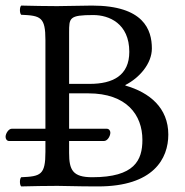

<svg xmlns="http://www.w3.org/2000/svg" viewBox="-57 -667 665 689"><path d="M191 -550C191 -603 191 -613 278 -613C334 -613 407 -583 407 -481C407 -396 348 -366 265 -366H191ZM148 -645C112.3 -645 58 -646 19 -647C13 -641 13 -620 19 -614C89 -611 106 -606 106 -523V-205H-15C-26 -205 -37 -188 -37 -176C-37 -169 -33 -161 -24 -161H106V-122C106 -39 89 -34 19 -31C13 -25 13 -4 19 2C58 1 111.9 0 149 0C184.7 0 211 2 295 2C494 2 547 -98 547 -184C547 -280 480 -335 393 -360V-362C443.1 -387.4 488 -438.7 488 -493C488 -560 459 -647 273 -647C238 -647 184 -645 148 -645ZM191 -161H316C329 -161 339 -179 339 -191C339 -197 335 -205 326 -205H191V-332H260C397 -332 454 -255 454 -165C454 -92 426 -31 274 -31C204 -31 191 -57 191 -118Z"/></svg>

Font: Libertinus Serif
Style: Regular
Weight: 400
Designer: Philipp H. Poll
Foundry: Khaled Hosny
Version: Version 6.2